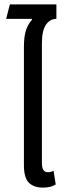

<svg xmlns="http://www.w3.org/2000/svg" viewBox="-20 -845 296 875"><path d="M199 -60Q212 -60 224 -67L234 -4Q211 10 176 10Q134 10 111.5 -12.5Q89 -35 89 -92V-548V-630Q89 -681 99 -709Q109 -737 126 -755L125 -759H8L25 -825H237V-759Q208 -759 189.5 -732.5Q171 -706 171 -647V-103Q171 -80 178 -70Q185 -60 199 -60Z"/></svg>

Font: Noto Sans Thai Cond
Style: Regular
Weight: 400
Width: 3
Designer: Monotype Design Team
Foundry: Monotype Imaging Inc.
Version: Version 1.000